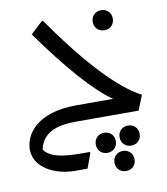

<svg xmlns="http://www.w3.org/2000/svg" viewBox="-93 -636 886 1018"><g transform="rotate(-10 350.0 -127.5)"><path d="M520 -451C551 -451 574 -473 574 -505C574 -537 551 -559 520 -559C489 -559 466 -537 466 -505C466 -473 489 -451 520 -451ZM208 -556H200L136 -496C284 -289 411 -146 502 -85H304C81 -85 20 30 20 104C20 202 131 256 236 256H304L332 179V171H288C187 171 118 160 87 115C102 45 155 0 284 0H624L656 -80C616 -100 467 -182 208 -556ZM554 68C523 68 500 90 500 122C500 154 523 176 554 176C585 176 608 154 608 122C608 90 585 68 554 68ZM73 84 75 90C74 88 74 86 73 84ZM477 138C477 106 454 84 423 84C392 84 369 106 369 138C369 170 392 192 423 192C454 192 477 170 477 138ZM504 196C473 196 450 218 450 250C450 282 473 304 504 304C535 304 558 282 558 250C558 218 535 196 504 196Z"/></g></svg>

Font: Kufam Arabic Latin Roman Normal
Style: Regular
Weight: 400
Designer: Wael Morcos & Artur Schmal
Version: Version 1.200;PS 001.200;hotconv 1.0.88;makeotf.lib2.5.64775